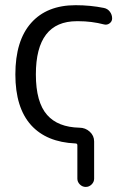

<svg xmlns="http://www.w3.org/2000/svg" viewBox="-20 -573 492 750"><path d="M418 -501Q418 -489.3 408.2 -481.9Q398.4 -474.6 386.7 -477.5Q337.9 -490.2 286.1 -490.2Q283.2 -490.2 280.3 -490.2Q120.1 -490.2 120.1 -282.2Q120.1 -173.8 164.1 -124Q206.1 -76.2 290 -74.2Q313.5 -74.2 330.6 -58.6Q347.7 -43 347.7 -20.5V125Q347.7 137.7 337.9 147.5Q328.1 157.2 314.9 157.2Q301.8 157.2 292 147.5Q282.2 137.7 282.2 125V-5.9Q282.2 -12.7 274.4 -12.7Q162.1 -17.6 101.6 -84Q40 -152.3 40 -282.2Q40 -414.1 101.6 -483.4Q163.1 -552.7 275.4 -552.7Q333 -552.7 385.7 -542Q400.4 -539.1 409.2 -527.3Q418 -515.6 418 -501Z"/></svg>

Font: Gen Jyuu Gothic P Normal
Style: Regular
Weight: 300
Designer: [Source Han Sans]
Ryoko NISHIZUKA  (kana & ideographs); Paul D. Hunt (Latin, Greek & Cyrillic); Wenlong ZHANG  (bopomofo
Version: Version 1.002.20150607